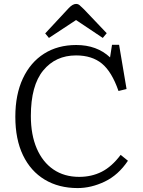

<svg xmlns="http://www.w3.org/2000/svg" viewBox="-20 -943 726 977"><path d="M375 14Q279 14 207.5 -29Q136 -72 97 -153Q58 -234 58 -349Q58 -462 96.5 -544Q135 -626 204.5 -670Q274 -714 368 -714Q473 -714 540 -651L550 -715H586L624 -490L583 -480Q549 -578 498.5 -619.5Q448 -661 367 -661Q263 -661 200 -584.5Q137 -508 137 -353Q137 -257 167 -187.5Q197 -118 252 -80.5Q307 -43 383 -43Q446 -43 497.5 -69Q549 -95 594 -155L631 -125Q582 -52 513 -19Q444 14 375 14ZM229 -750 210 -773 330 -902Q350 -923 367 -923Q377 -923 384.5 -917Q392 -911 407 -896L523 -774L503 -750L367 -841Z"/></svg>

Font: Literata 12pt Light
Style: Regular
Weight: 300
Designer: Latin by Veronika Burian and Jose Scaglione. Greek by Irene Vlachou. Cyrillic by Vera Evstafieva.
Foundry: TypeTogether
Version: Version 3.002